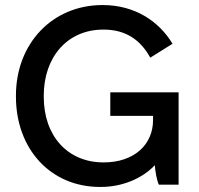

<svg xmlns="http://www.w3.org/2000/svg" viewBox="-20 -730 785 759"><path d="M375 9H379C463 9 542 -24 592 -77C594 -50 600 -17 608 0H686V-365H416V-272H585V-255C585 -159 511 -88 390 -88H389C247 -88 153 -193 153 -347V-352C153 -505 247 -613 388 -613H390C477 -613 536 -572 574 -502L662 -557C608 -647 512 -710 386 -710H385C187 -710 43 -558 43 -352V-348C43 -141 180 9 375 9Z"/></svg>

Font: Fixel Display Medium
Style: Regular
Weight: 500
Designer: AlfaBravo + MacPaw
Foundry: Kyrylo Tkachov, Marchela Mozhyna, Serhii Makarenko, Maria Weinstein, Zakhar Kryvoshyya
Version: Version 1.211